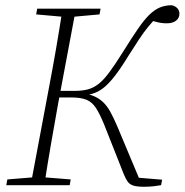

<svg xmlns="http://www.w3.org/2000/svg" viewBox="-20 -707 705 733"><path d="M453 -41 377 -233Q361 -272 346.5 -294.5Q332 -317 310.5 -326Q289 -335 250 -335H185L189 -360H265Q293 -360 314.5 -365.5Q336 -371 355.5 -386Q375 -401 397 -430.5Q419 -460 449 -508Q482 -561 506 -596Q530 -631 550 -650.5Q570 -670 590.5 -678.5Q611 -687 636 -687Q649 -684 657 -675.5Q665 -667 665 -655Q665 -638 652 -628Q639 -618 617 -618Q598 -618 580 -622.5Q562 -627 547 -632L588 -651Q564 -627 546 -605Q528 -583 511 -557Q494 -531 471 -495Q441 -446 418 -416.5Q395 -387 374.5 -371Q354 -355 330.5 -348.5Q307 -342 276 -339L275 -353Q309 -351 332 -342.5Q355 -334 371.5 -319Q388 -304 401 -280.5Q414 -257 428 -224L514 -19L490 -30L599 -21L595 0Q584 2 567 4Q550 6 530 6Q503 6 489 1.5Q475 -3 467.5 -13.5Q460 -24 453 -41ZM4 0 8 -22 119 -31H137L250 -22L246 0ZM97 0 165 -362Q180 -440 193.5 -518Q207 -596 219 -674H270L202 -312Q188 -234 174.5 -156Q161 -78 149 0ZM118 -652 122 -674H364L360 -652L249 -642H231Z"/></svg>

Font: Source Serif 4 36pt Light
Style: Italic
Weight: 300
Italic angle: -12°
Designer: Frank Grießhammer
Foundry: Adobe Systems Incorporated
Version: Version 4.004;hotconv 1.0.116;makeotfexe 2.5.65601